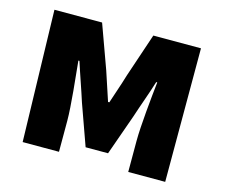

<svg xmlns="http://www.w3.org/2000/svg" viewBox="-91 -690 1015 868"><g transform="rotate(15 416.5 -255.5)"><path d="M79 50H249V-95C249 -163 234 -300 227 -371H232C249 -317 275 -245 292 -191L360 -1H465L532 -190C549 -243 575 -312 592 -368H597C589 -296 575 -158 575 -89V57H748V-568H525L456 -363C441 -312 425 -269 411 -225H405C391 -269 376 -311 360 -361L286 -565H63Z"/></g></svg>

Font: GenEiGothic-pro-Heavy
Style: Bold
Weight: 900
Designer: Ryoko NISHIZUKA (kana & ideographs); Paul D. Hunt (Latin, Greek & Cyrillic); Wenlong ZHANG (bopomofo); Sandoll Communica
Foundry: Adobe Systems Incorporated; o_tamon
Version: Version 1.000.140830